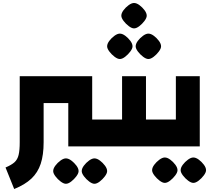

<svg xmlns="http://www.w3.org/2000/svg" viewBox="-20 -980 1427 1285"><path d="M75 285 17 141Q57 124 77 106Q97 88 104.5 57Q112 26 112 -28V-470H272V-28Q272 57 252.5 116Q233 175 190 215.5Q147 256 75 285ZM271 -290V-470H437V-290ZM437 0V-470H597V-180H667V0ZM667 0V-180Q676 -180 681.5 -155Q687 -130 687 -90Q687 -48 681.5 -24Q676 0 667 0ZM421 250Q406 250 386 235Q366 220 351 200Q336 180 336 165Q336 148 350.5 128.5Q365 109 385 94.5Q405 80 421 80Q438 80 457.5 94.5Q477 109 491.5 128.5Q506 148 506 165Q506 180 491 200Q476 220 456.5 235Q437 250 421 250ZM612 250Q597 250 577 235Q557 220 542 200Q527 180 527 165Q527 148 541.5 128.5Q556 109 576 94.5Q596 80 612 80Q629 80 648.5 94.5Q668 109 682.5 128.5Q697 148 697 165Q697 180 682 200Q667 220 647.5 235Q628 250 612 250Z M957 0V-180H1027V0ZM667 0V-180H878L797 -99V-470H957V0ZM667 0Q658 0 652.5 -24Q647 -48 647 -90Q647 -130 652.5 -155Q658 -180 667 -180ZM1027 0V-180Q1036 -180 1041.5 -155Q1047 -130 1047 -90Q1047 -48 1041.5 -24Q1036 0 1027 0ZM782 -585Q767 -585 747 -600Q727 -615 712 -635Q697 -655 697 -670Q697 -687 711.5 -706.5Q726 -726 746 -740.5Q766 -755 782 -755Q799 -755 818.5 -740.5Q838 -726 852.5 -706.5Q867 -687 867 -670Q867 -655 852 -635Q837 -615 817.5 -600Q798 -585 782 -585ZM973 -585Q958 -585 938 -600Q918 -615 903 -635Q888 -655 888 -670Q888 -687 902.5 -706.5Q917 -726 937 -740.5Q957 -755 973 -755Q990 -755 1009.5 -740.5Q1029 -726 1043.5 -706.5Q1058 -687 1058 -670Q1058 -655 1043 -635Q1028 -615 1008.5 -600Q989 -585 973 -585ZM877 -790Q862 -790 842 -805Q822 -820 807 -840Q792 -860 792 -875Q792 -892 806.5 -911.5Q821 -931 841 -945.5Q861 -960 877 -960Q894 -960 913.5 -945.5Q933 -931 947.5 -911.5Q962 -892 962 -875Q962 -860 947 -840Q932 -820 912.5 -805Q893 -790 877 -790Z M1027 0V-180H1238L1157 -99V-470H1317V0ZM1027 0Q1018 0 1012.5 -24Q1007 -48 1007 -90Q1007 -130 1012.5 -155Q1018 -180 1027 -180ZM1083 244Q1068 244 1048 229Q1028 214 1013 194Q998 174 998 159Q998 142 1012.5 122.5Q1027 103 1047 88.5Q1067 74 1083 74Q1100 74 1119.5 88.5Q1139 103 1153.5 122.5Q1168 142 1168 159Q1168 174 1153 194Q1138 214 1118.5 229Q1099 244 1083 244ZM1274 244Q1259 244 1239 229Q1219 214 1204 194Q1189 174 1189 159Q1189 142 1203.5 122.5Q1218 103 1238 88.5Q1258 74 1274 74Q1291 74 1310.5 88.5Q1330 103 1344.5 122.5Q1359 142 1359 159Q1359 174 1344 194Q1329 214 1309.5 229Q1290 244 1274 244Z"/></svg>

Font: Changa ExtraBold
Style: Regular
Weight: 800
Designer: Eduardo Rodriguez Tunni
Foundry: Eduardo Rodriguez Tunni
Version: Version 3.002; ttfautohint (v1.8.2)